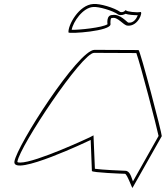

<svg xmlns="http://www.w3.org/2000/svg" viewBox="-20 -952 828 959"><path d="M52 -145C40 -65 433 -253 433 -253L439 -98C439 -90 593 -84 604 -84C615 -84 641 -6 642 -14L788 -272C790 -282 680 -702 672 -702C672 -702 533 -703 452 -703C371 -703 64 -225 52 -145ZM67 -145C79 -222 389 -688 450 -688C519 -688 631 -687 661 -687C681 -633 763 -318 772 -273L644 -46C637 -63 630 -99 606 -99C598 -99 485 -104 454 -109L447 -276L428 -266C428 -266 160 -140 81 -140C64 -140 67 -144 67 -145ZM322 -790C324 -782 536 -796 532 -832C531 -840 531 -865 540 -862C567 -870 596 -826 616 -824C671 -818 696 -896 681 -892C666 -888 611 -894 610 -900C609 -908 602 -887 581 -892C550 -914 478 -935 446 -932C374 -928 319 -826 322 -790ZM338 -803C345 -843 394 -914 445 -917C472 -920 544 -899 571 -879C583 -873 600 -879 607 -883C621 -878 649 -876 668 -876C661 -857 646 -836 621 -839C616 -839 580 -884 542 -877C509 -878 517 -831 517 -831C492 -814 374 -802 338 -803Z"/></svg>

Font: Ampere
Style: OuLnIta
Weight: 400
Version: Version 1